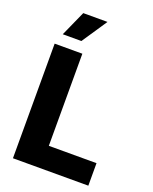

<svg xmlns="http://www.w3.org/2000/svg" viewBox="-172 -1051 913 1145"><g transform="rotate(20 284.5 -478.5)"><path d="M81.3 -796.5H199.6L306.8 -956.7H153.1ZM55 0H533.4V-142.8H230.8V-727.3H55Z"/></g></svg>

Font: TID UI Extra Bold
Style: Regular
Weight: 800
Designer: The TID Project Authors
Foundry: Bakken & Bæck
Version: Version 1.001;hotconv 1.0.109;makeotfexe 2.5.65596